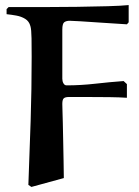

<svg xmlns="http://www.w3.org/2000/svg" viewBox="-20 -726 549 758"><path d="M232 -23 104 12 92 4Q97 -123 101 -249Q105 -375 105 -501Q105 -539 104.5 -574.5Q104 -610 100 -623Q95 -642 79.5 -651.5Q64 -661 44.5 -664.5Q25 -668 6 -670V-690L14 -698Q74 -698 144.5 -698Q215 -698 283 -699Q351 -700 405.5 -701.5Q460 -703 488 -706V-638L481 -630Q429 -633 380 -636.5Q331 -640 297 -642Q263 -644 255 -644Q242 -644 234 -638.5Q226 -633 226 -609V-415Q226 -405 230.5 -397Q235 -389 243 -389Q299 -389 356 -395.5Q413 -402 468 -406L481 -394V-340Q452 -342 412.5 -342.5Q373 -343 331 -343Q289 -343 251 -343Q238 -343 232 -338Q226 -333 226 -316Q226 -316 226.5 -295Q227 -274 228 -240.5Q229 -207 229.5 -168Q230 -129 231 -90.5Q232 -52 232 -23Z"/></svg>

Font: Aref Ruqaa Ink
Style: Bold
Weight: 700
Designer: Abdullah Aref
Version: Version 1.005